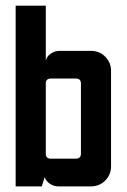

<svg xmlns="http://www.w3.org/2000/svg" viewBox="-20 -663 451 683"><path d="M250 -383.6H160.7Q142.9 -383.6 142.9 -365.7V-116.4Q142.9 -98.6 160.7 -98.6H250Q267.9 -98.6 267.9 -116.4V-365.7Q267.9 -383.6 250 -383.6ZM35.7 -642.9H142.9V-446.4Q145.7 -462.1 160.4 -472.1Q175 -482.1 191.4 -482.1H303.6Q333.6 -482.1 354.3 -461.4Q375 -440.7 375 -410.7V-71.4Q375 -41.4 354.3 -20.7Q333.6 0 303.6 0H187.1Q171.4 0 157.5 -9.3Q143.6 -18.6 139.3 -32.1H138.6L128.6 0H35.7Z"/></svg>

Font: Aire Exterior
Style: Regular
Weight: 400
Width: 4
Designer: Jayvee Enaguas (HarvettFox96)
Version: 20190503.02